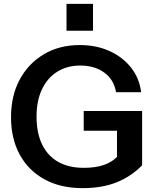

<svg xmlns="http://www.w3.org/2000/svg" viewBox="-20 -963 804 993"><path d="M407 10Q293 10 210 -35.5Q127 -81 82 -163.5Q37 -246 37 -357Q37 -468 82 -551.5Q127 -635 207 -682.5Q287 -730 393 -730Q479 -730 547.5 -698.5Q616 -667 658.5 -612.5Q701 -558 710 -486H580Q570 -550 520 -587Q470 -624 395 -624Q327 -624 276 -592Q225 -560 197 -501Q169 -442 169 -360Q169 -276 197.5 -216.5Q226 -157 280.5 -126Q335 -95 414 -95Q475 -95 519 -110.5Q563 -126 590 -157L715 -108Q658 -50 583 -20Q508 10 407 10ZM585 -108V-318L616 -287H413V-389H715V-108ZM324 -804V-943H461V-804Z"/></svg>

Font: Instrument Sans SemiBold
Style: Regular
Weight: 600
Designer: Rodrigo Fuenzalida
Foundry: fragTYPE
Version: Version 1.000;gftools[0.9.28]